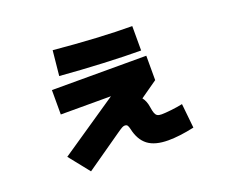

<svg xmlns="http://www.w3.org/2000/svg" viewBox="-108 -772 1155 982"><g transform="rotate(-20 469.0 -281.5)"><path d="M143.6 -68.4 459.5 -283.2H186.5V-416H700.2V-283.2L606.9 -217.8Q624 -196.8 628.9 -162.1Q632.3 -139.2 636.7 -127.9Q641.1 -116.7 648.9 -112.1Q656.7 -107.4 671.9 -107.4Q690.4 -107.4 725.1 -111.3Q759.8 -115.2 787.1 -121.1L800.8 11.7Q720.2 29.3 659.2 29.3Q586.9 29.3 548.1 -0.2Q509.3 -29.8 496.1 -91.8Q492.7 -106.4 488.3 -112.3Q483.9 -118.2 473.6 -118.2Q467.3 -118.2 459 -113.8Q450.7 -109.4 429.7 -94.7L232.4 43ZM246.1 -470.7 259.8 -606.4Q378.9 -595.2 490 -589.1Q601.1 -583 684.6 -583V-450.2Q600.6 -450.2 480 -455.8Q359.4 -461.4 246.1 -470.7Z"/></g></svg>

Font: Pretendard JP Black
Style: Regular
Weight: 900
Designer: Base glyphs from Inter by Rasmus Andersson; Hangeul glyphs from Noto Sans CJK(Source Han Sans) by Jang Soo-young and Kan
Foundry: Kil Hyung-jin
Version: Version 1.309